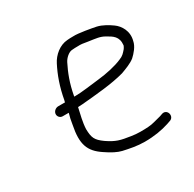

<svg xmlns="http://www.w3.org/2000/svg" viewBox="-109 -588 694 687"><g transform="rotate(-30 238.0 -244.5)"><path d="M166.7 -283C166.9 -285 166.9 -285 167.1 -287C175.4 -332.9 189.8 -369.7 206.1 -402C213 -416.2 230.2 -432 244.3 -432C251 -432.7 259.4 -433 269.4 -433C278.1 -433.7 291 -432.3 308 -429C337.8 -424.5 353.6 -423.8 372.3 -413C394.5 -400.3 414.8 -389.4 411.1 -354C410.1 -350.7 408 -346.7 404.8 -342C394.3 -330 389 -323.1 373.2 -317C346.5 -305.2 306.4 -296.6 271.7 -293C240.5 -289.9 199.6 -283 166.7 -283ZM77.6 -263C76.5 -252.4 84.9 -243 95.5 -243H120.5C116.3 -229.3 113.5 -215.5 110.8 -198C96.3 -125.6 109 -91.3 156.3 -60C180.5 -43.3 201.1 -33 218 -29C244.4 -23.1 273.6 -17 304.8 -17C343.7 -17 376.2 -22.6 405.4 -32L416.8 -36C442.4 -42.2 433 -79.8 408.7 -73L397.2 -69C389.7 -67 380.8 -64.7 370.5 -62C351.5 -56.3 332.1 -56 307.9 -56C296.5 -56 284.6 -57 272.2 -59C231.5 -65.2 214.9 -68.6 180.6 -92C150.6 -113.5 145.9 -125.7 144.9 -161C146.1 -189.2 154.1 -218.8 159.6 -244C165.6 -244 171.9 -244.3 178.7 -245C239.6 -250.5 304.4 -255.6 356.3 -270C375.7 -277.2 399.7 -286 414.2 -298C427.2 -309.8 445.2 -329.9 448.7 -350C458.8 -387.1 439 -416.8 419.2 -431C403.8 -442 383.2 -455 361.2 -460C344.7 -463.4 292.2 -473.2 271.5 -472C261.5 -472 253.1 -471.7 246.4 -471C214.4 -469 185.6 -444.9 171.7 -417C153.7 -382 138.3 -340.3 129.4 -290C128.5 -287.3 127.8 -284.7 127.6 -282H99.6C89 -282 78.7 -273.6 77.6 -263Z"/></g></svg>

Font: Just Breathe
Style: Obl2
Weight: 400
Foundry: Cannot Into Space Fonts
Version: Version 0.72